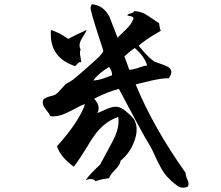

<svg xmlns="http://www.w3.org/2000/svg" viewBox="-20 -796 1040 903"><path d="M828 85Q817 82 787 56Q764 35 751.5 17Q739 -1 722 -35L693 -97Q665 -143 627 -213.5Q589 -284 539 -378Q512 -371 483 -359.5Q454 -348 423 -332Q444 -308 444 -288Q444 -274 437 -264Q443 -266 452 -270Q461 -274 472 -279Q504 -294 523 -294Q527 -294 531 -293.5Q535 -293 539 -292Q556 -288 581 -265Q608 -242 614 -228Q630 -192 616 -145Q597 -81 547 -40Q546 -22 521 3Q508 16 501.5 25.5Q495 35 493 42Q483 43 467 46Q451 49 429 56Q422 46 407 46Q395 46 383 52Q397 28 451 -22L509 -130Q527 -164 533.5 -192.5Q540 -221 536 -246Q484 -228 446 -186Q422 -161 387 -101Q348 -38 327 -12Q264 -58 248 -108Q350 -221 380 -306Q372 -305 355 -296.5Q338 -288 312 -274Q266 -249 233 -249Q229 -249 224.5 -249Q220 -249 216 -250Q214 -259 196 -281Q181 -299 181 -314Q181 -321 184 -328Q195 -339 227 -346Q243 -349 259 -368Q289 -401 291 -402Q297 -405 305 -409.5Q313 -414 323 -421Q331 -428 344 -438.5Q357 -449 375 -465L430 -514Q448 -530 456.5 -541Q465 -552 466 -556Q466 -557 464.5 -561Q463 -565 461 -573Q453 -598 441 -634.5Q429 -671 415 -719Q410 -736 408 -746Q406 -756 406 -757Q406 -767 412 -776Q465 -772 494 -719L533 -619L575 -660Q587 -671 595 -683.5Q603 -696 608 -709Q607 -717 597.5 -719Q588 -721 579 -723Q580 -730 595 -733Q610 -737 611 -744Q627 -743 642.5 -738.5Q658 -734 674 -723L728 -687Q729 -680 730.5 -671Q732 -662 736 -651Q700 -631 674 -613Q648 -595 632 -581L661 -547Q673 -534 684.5 -523.5Q696 -513 707 -506L754 -489Q786 -477 786 -458Q786 -446 774 -428Q755 -428 735 -425Q715 -422 692 -417L618 -399Q661 -295 720 -191Q779 -87 853 17Q853 24 855.5 33Q858 42 862 50Q864 55 865.5 59.5Q867 64 867 67Q867 73 864 81Q847 90 828 85ZM333 -485Q219 -523 219 -634Q219 -639 219 -644.5Q219 -650 220 -655Q258 -643 301 -613Q315 -621 336.5 -631.5Q358 -642 387 -655Q387 -649 370 -623Q354 -600 354 -582Q354 -573 359 -563Q356 -556 356 -546Q356 -542 357 -536.5Q358 -531 359 -525Q360 -519 361 -513Q362 -507 362 -503Q360 -504 357 -504Q351 -504 345 -497Q336 -487 333 -485ZM588 -468Q606 -468 632 -477.5Q658 -487 672 -488Q661 -529 614 -570Q597 -560 565 -531Q570 -518 575.5 -502.5Q581 -487 588 -468ZM419 -417Q430 -418 442.5 -420.5Q455 -423 469 -428L507 -442Q507 -464 493 -481Q441 -450 419 -417Z"/></svg>

Font: Yuji Hentaigana Akari
Style: Regular
Weight: 400
Designer: Kataoka Yuji
Foundry: Kinuta Font Factory
Version: Version 3.002